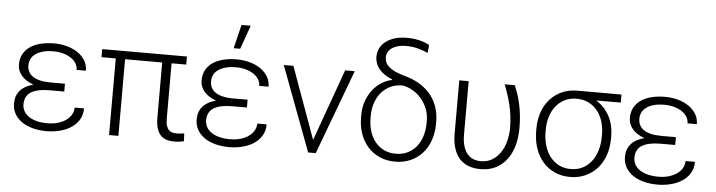

<svg xmlns="http://www.w3.org/2000/svg" viewBox="-47 -973 4448 1193"><g transform="rotate(5 2177.0 -376.5)"><path d="M52.2 -145Q52.2 -192.9 79.8 -224.9Q107.4 -256.8 162.1 -271Q113.8 -288.1 87.6 -318.8Q61.5 -349.6 61.5 -387.7Q61.5 -424.3 76.2 -452.1Q90.8 -480 117.9 -499Q145 -518.1 183.3 -527.8Q221.7 -537.6 268.6 -537.6Q311.5 -537.6 349.9 -526.9Q388.2 -516.1 417 -496.3Q445.8 -476.6 462.6 -448.5Q479.5 -420.4 479.5 -385.7H421.4Q421.4 -408.2 409.4 -427.2Q397.5 -446.3 376.7 -459.7Q356 -473.1 328.1 -480.7Q300.3 -488.3 268.6 -488.3Q230 -488.3 201.9 -480.2Q173.8 -472.2 155.8 -458.7Q137.7 -445.3 129.2 -427.2Q120.6 -409.2 120.6 -388.7Q120.6 -367.2 128.9 -349.9Q137.2 -332.5 154.8 -320.1Q172.4 -307.6 200 -300.8Q227.5 -293.9 266.6 -293.9H356.9V-245.1H266.6Q190.4 -245.1 150.9 -221.2Q111.3 -197.3 111.3 -144Q111.3 -121.1 121.8 -102.1Q132.3 -83 152.3 -69.1Q172.4 -55.2 201.7 -47.4Q231 -39.6 268.6 -39.6Q305.2 -39.6 334.7 -48.3Q364.3 -57.1 385.5 -72.3Q406.7 -87.4 418.2 -107.9Q429.7 -128.4 429.7 -151.4H488.3Q488.3 -109.9 469.2 -79.3Q450.2 -48.8 418.9 -29.1Q387.7 -9.3 348.4 0.2Q309.1 9.8 268.6 9.8Q221.7 9.8 181.9 -0.7Q142.1 -11.2 113.3 -31.2Q84.5 -51.3 68.4 -79.8Q52.2 -108.4 52.2 -145Z M1097.2 -478H1005.9V-133.3Q1005.9 -105.5 1011.5 -88.4Q1017.1 -71.3 1026.6 -62Q1036.1 -52.7 1048.6 -49.6Q1061 -46.4 1074.7 -46.4Q1087.9 -46.4 1100.1 -47.9Q1112.3 -49.3 1122.1 -51.3L1124.5 -2.4Q1113.8 0.5 1096.4 2.7Q1079.1 4.9 1062 4.9Q1037.1 4.9 1015.9 -1.7Q994.6 -8.3 979.5 -24.4Q964.4 -40.5 955.8 -67.1Q947.3 -93.8 947.3 -133.3V-478H715.8V0H657.7V-478H568.8V-528.3H1097.2Z M1191.4 -145Q1191.4 -192.9 1219 -224.9Q1246.6 -256.8 1301.3 -271Q1252.9 -288.1 1226.8 -318.8Q1200.7 -349.6 1200.7 -387.7Q1200.7 -424.3 1215.3 -452.1Q1230 -480 1257.1 -499Q1284.2 -518.1 1322.5 -527.8Q1360.8 -537.6 1407.7 -537.6Q1450.7 -537.6 1489 -526.9Q1527.3 -516.1 1556.2 -496.3Q1585 -476.6 1601.8 -448.5Q1618.7 -420.4 1618.7 -385.7H1560.5Q1560.5 -408.2 1548.6 -427.2Q1536.6 -446.3 1515.9 -459.7Q1495.1 -473.1 1467.3 -480.7Q1439.5 -488.3 1407.7 -488.3Q1369.1 -488.3 1341.1 -480.2Q1313 -472.2 1294.9 -458.7Q1276.9 -445.3 1268.3 -427.2Q1259.8 -409.2 1259.8 -388.7Q1259.8 -367.2 1268.1 -349.9Q1276.4 -332.5 1293.9 -320.1Q1311.5 -307.6 1339.1 -300.8Q1366.7 -293.9 1405.8 -293.9H1496.1V-245.1H1405.8Q1329.6 -245.1 1290 -221.2Q1250.5 -197.3 1250.5 -144Q1250.5 -121.1 1261 -102.1Q1271.5 -83 1291.5 -69.1Q1311.5 -55.2 1340.8 -47.4Q1370.1 -39.6 1407.7 -39.6Q1444.3 -39.6 1473.9 -48.3Q1503.4 -57.1 1524.7 -72.3Q1545.9 -87.4 1557.4 -107.9Q1568.8 -128.4 1568.8 -151.4H1627.4Q1627.4 -109.9 1608.4 -79.3Q1589.4 -48.8 1558.1 -29.1Q1526.9 -9.3 1487.5 0.2Q1448.2 9.8 1407.7 9.8Q1360.8 9.8 1321 -0.7Q1281.2 -11.2 1252.4 -31.2Q1223.6 -51.3 1207.5 -79.8Q1191.4 -108.4 1191.4 -145ZM1418 -753.4H1475.6L1422.4 -605H1381.8Z M1923.3 -80.6 2084 -528.3H2144L1946.8 0H1899.4L1701.2 -528.3H1761.2Z M2270 -629.4Q2270 -659.2 2282.7 -683.8Q2295.4 -708.5 2318.8 -726.1Q2342.3 -743.7 2375 -753.4Q2407.7 -763.2 2448.2 -763.2Q2486.8 -763.2 2521.2 -755.9Q2555.7 -748.5 2589.8 -731L2585 -680.7Q2571.3 -687 2556.4 -692.6Q2541.5 -698.2 2524.9 -702.6Q2508.3 -707 2489.3 -709.7Q2470.2 -712.4 2447.8 -712.4Q2422.4 -712.4 2400.6 -707Q2378.9 -701.7 2362.8 -691.2Q2346.7 -680.7 2337.6 -665.3Q2328.6 -649.9 2328.6 -630.4Q2328.6 -614.3 2335 -599.6Q2341.3 -585 2356.7 -571.5Q2372.1 -558.1 2398.2 -546.1Q2424.3 -534.2 2463.9 -523.9Q2516.6 -508.8 2556.4 -482.9Q2596.2 -457 2622.6 -422.9Q2648.9 -388.7 2662.1 -347.7Q2675.3 -306.6 2675.3 -261.7V-246.1Q2675.3 -190.4 2658.9 -143.6Q2642.6 -96.7 2612.3 -62.7Q2582 -28.8 2538.8 -9.5Q2495.6 9.8 2442.4 9.8Q2388.7 9.8 2345.5 -9.5Q2302.2 -28.8 2271.7 -62.7Q2241.2 -96.7 2224.6 -143.6Q2208 -190.4 2208 -246.1V-261.7Q2208 -310.5 2222.9 -350.6Q2237.8 -390.6 2262 -420.7Q2286.1 -450.7 2316.9 -469.5Q2347.7 -488.3 2379.9 -494.1L2379.4 -498Q2350.6 -509.3 2329.8 -523.9Q2309.1 -538.6 2295.9 -555.4Q2282.7 -572.3 2276.4 -591.1Q2270 -609.9 2270 -629.4ZM2267.1 -246.1Q2267.1 -204.6 2278.3 -167Q2289.6 -129.4 2311.8 -101.1Q2334 -72.8 2366.7 -56.2Q2399.4 -39.6 2442.4 -39.6Q2484.9 -39.6 2517.6 -56.2Q2550.3 -72.8 2572.3 -101.1Q2594.2 -129.4 2605.5 -167Q2616.7 -204.6 2616.7 -246.1V-261.7Q2616.7 -300.3 2603 -335Q2589.4 -369.6 2566.4 -396.7Q2543.5 -423.8 2512.7 -441.9Q2481.9 -460 2448.2 -465.8Q2403.8 -465.8 2370.1 -449Q2336.4 -432.1 2313.5 -403.8Q2290.5 -375.5 2278.8 -338.6Q2267.1 -301.8 2267.1 -261.7Z M2854.5 -528.3V-197.8Q2854.5 -154.8 2863.3 -124.8Q2872.1 -94.7 2887.9 -75.7Q2903.8 -56.6 2925.3 -48.1Q2946.8 -39.6 2972.2 -39.6Q3014.2 -39.6 3045.2 -59.1Q3076.2 -78.6 3096.4 -110.1Q3116.7 -141.6 3126.5 -181.9Q3136.2 -222.2 3136.2 -263.7Q3135.3 -337.4 3119.1 -403.3Q3103 -469.2 3079.1 -528.3H3142.6Q3152.3 -504.4 3161.6 -477.3Q3170.9 -450.2 3178.2 -418Q3185.5 -385.7 3189.9 -347.9Q3194.3 -310.1 3194.3 -264.6Q3194.3 -207.5 3180.7 -157.5Q3167 -107.4 3139.6 -70.3Q3112.3 -33.2 3071 -11.7Q3029.8 9.8 2974.6 9.8Q2934.1 9.8 2901.1 -2.2Q2868.2 -14.2 2844.7 -39.3Q2821.3 -64.5 2808.6 -104Q2795.9 -143.6 2795.9 -198.7V-528.3Z M3807.6 -478H3654.3Q3707.5 -444.8 3737.1 -389.9Q3766.6 -335 3766.6 -263.2V-247.1Q3766.6 -193.4 3750.2 -146.5Q3733.9 -99.6 3703.6 -64.9Q3673.3 -30.3 3630.1 -10.3Q3586.9 9.8 3533.7 9.8Q3480 9.8 3436.8 -10Q3393.6 -29.8 3363 -65.2Q3332.5 -100.6 3315.9 -149.4Q3299.3 -198.2 3299.3 -255.9V-272Q3299.3 -327.1 3315.7 -374Q3332 -420.9 3362.5 -455.1Q3393.1 -489.3 3436 -508.8Q3479 -528.3 3532.2 -528.3H3807.6ZM3357.9 -255.9Q3357.9 -212.4 3369.1 -173.1Q3380.4 -133.8 3402.6 -104.2Q3424.8 -74.7 3457.5 -57.1Q3490.2 -39.6 3533.7 -39.6Q3576.2 -39.6 3608.9 -57.1Q3641.6 -74.7 3663.8 -104.2Q3686 -133.8 3697.3 -173.1Q3708.5 -212.4 3708.5 -255.9V-272Q3708.5 -312.5 3697.3 -349.9Q3686 -387.2 3663.8 -415.8Q3641.6 -444.3 3608.6 -461.2Q3575.7 -478 3532.7 -478H3532.2Q3489.3 -478 3456.8 -460.9Q3424.3 -443.8 3402.3 -415.3Q3380.4 -386.7 3369.1 -349.6Q3357.9 -312.5 3357.9 -272Z M3862.8 -145Q3862.8 -192.9 3890.4 -224.9Q3918 -256.8 3972.7 -271Q3924.3 -288.1 3898.2 -318.8Q3872.1 -349.6 3872.1 -387.7Q3872.1 -424.3 3886.7 -452.1Q3901.4 -480 3928.5 -499Q3955.6 -518.1 3993.9 -527.8Q4032.2 -537.6 4079.1 -537.6Q4122.1 -537.6 4160.4 -526.9Q4198.7 -516.1 4227.5 -496.3Q4256.3 -476.6 4273.2 -448.5Q4290 -420.4 4290 -385.7H4231.9Q4231.9 -408.2 4220 -427.2Q4208 -446.3 4187.3 -459.7Q4166.5 -473.1 4138.7 -480.7Q4110.8 -488.3 4079.1 -488.3Q4040.5 -488.3 4012.5 -480.2Q3984.4 -472.2 3966.3 -458.7Q3948.2 -445.3 3939.7 -427.2Q3931.2 -409.2 3931.2 -388.7Q3931.2 -367.2 3939.5 -349.9Q3947.8 -332.5 3965.3 -320.1Q3982.9 -307.6 4010.5 -300.8Q4038.1 -293.9 4077.1 -293.9H4167.5V-245.1H4077.1Q4001 -245.1 3961.4 -221.2Q3921.9 -197.3 3921.9 -144Q3921.9 -121.1 3932.4 -102.1Q3942.9 -83 3962.9 -69.1Q3982.9 -55.2 4012.2 -47.4Q4041.5 -39.6 4079.1 -39.6Q4115.7 -39.6 4145.3 -48.3Q4174.8 -57.1 4196 -72.3Q4217.3 -87.4 4228.8 -107.9Q4240.2 -128.4 4240.2 -151.4H4298.8Q4298.8 -109.9 4279.8 -79.3Q4260.7 -48.8 4229.5 -29.1Q4198.2 -9.3 4158.9 0.2Q4119.6 9.8 4079.1 9.8Q4032.2 9.8 3992.4 -0.7Q3952.6 -11.2 3923.8 -31.2Q3895 -51.3 3878.9 -79.8Q3862.8 -108.4 3862.8 -145Z"/></g></svg>

Font: Melbourne
Style: Light
Weight: 300
Designer: Google
Version: Version 2.000980; 2014